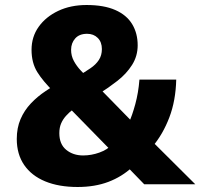

<svg xmlns="http://www.w3.org/2000/svg" viewBox="-20 -736 800 767"><path d="M290 11Q215 11 160.5 -11.5Q106 -34 76.5 -77Q47 -120 47 -181Q47 -225 62 -260Q77 -295 103.5 -323Q130 -351 162 -372L200 -397L196 -368Q152 -411 129 -448Q106 -485 106 -537Q106 -589 134.5 -629Q163 -669 212.5 -692.5Q262 -716 326 -716Q395 -716 440.5 -696Q486 -676 508 -639.5Q530 -603 530 -555Q530 -512 507.5 -476.5Q485 -441 449 -413Q413 -385 375 -361L372 -389L504 -254L494 -244Q508 -274 520.5 -320Q533 -366 537 -418H684Q682 -334 656.5 -267Q631 -200 589 -150L570 -189L760 0H556L491 -67L508 -68Q467 -30 413 -9.5Q359 11 290 11ZM312 -115Q345 -115 377 -126.5Q409 -138 427 -158L430 -128L247 -315L298 -318L273 -300Q256 -287 243.5 -273Q231 -259 224 -242.5Q217 -226 217 -204Q217 -160 244.5 -137.5Q272 -115 312 -115ZM328 -601Q297 -601 280.5 -582.5Q264 -564 264 -537Q264 -513 275 -492.5Q286 -472 303 -454Q320 -436 337 -420L292 -432Q320 -449 341.5 -463.5Q363 -478 375 -496.5Q387 -515 387 -540Q387 -568 370.5 -584.5Q354 -601 328 -601Z"/></svg>

Font: Nunito Sans 7pt SemiCondensed Black
Style: Regular
Weight: 900
Width: 4
Designer: Vernon Adams
Foundry: Vernon Adams
Version: Version 3.101;gftools[0.9.27]